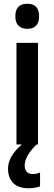

<svg xmlns="http://www.w3.org/2000/svg" viewBox="-20 -823 291 1026"><path d="M126 -803Q189 -803 189 -736Q189 -702 172.5 -685.5Q156 -669 126 -669Q96 -669 79 -685.5Q62 -702 62 -736Q62 -803 126 -803ZM183 -594V-51H68V-594ZM112 61Q112 83 123 95Q134 107 154 107Q168 107 177.5 104.5Q187 102 194 99V173Q183 177 167.5 180Q152 183 133 183Q78 183 50.5 155Q23 127 23 79Q23 38 49.5 0Q76 -38 115 -64L175 -51Q112 12 112 61Z"/></svg>

Font: Noto Sans Tamil UI Condensed SemiBold
Style: Regular
Weight: 600
Width: 3
Designer: Jelle Bosma - Monotype Design Team
Foundry: Monotype Imaging Inc.
Version: Version 2.004; ttfautohint (v1.8.4.7-5d5b)